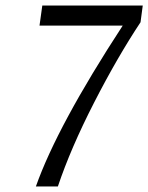

<svg xmlns="http://www.w3.org/2000/svg" viewBox="-20 -670 533 690"><path d="M493 -650 485 -590Q402 -465 318 -301Q234 -137 188 0H109Q186 -218 421 -578H122L132 -650Z"/></svg>

Font: ArsenalItalic
Style: Italic
Weight: 400
Italic angle: -9°
Designer: Andrij Shevchenko
Foundry: Stairsfor.com
Version: Version 1.000